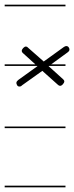

<svg xmlns="http://www.w3.org/2000/svg" viewBox="-20 -562 317 821"><path d="M260 -280H189L188 -279L250 -223Q255 -219 255 -213Q255 -209 249 -202Q243 -195 237 -195Q232 -195 227 -200L161 -259L74 -197Q70 -192 63 -192Q56 -192 53 -198Q50 -204 50 -207Q50 -212 53 -215L58 -220L140 -279L139 -280H0V-287H131L78 -335Q73 -339 73 -344Q73 -350 79 -356.5Q85 -363 91 -363Q96 -363 100 -358L167 -299L253 -361Q259 -365 263 -365Q270 -365 273.5 -360Q277 -355 277 -351Q277 -346 274.5 -343Q272 -340 269 -338L199 -287H260ZM260 -14H0V-21H260ZM260 -535H0V-542H260ZM260 239H0V232H260Z"/></svg>

Font: Gruenewald VA 1. Klasse
Style: Regular
Weight: 400
Designer: Peter Wiegel
Foundry: Peter Wiegel, nach dem Schriftentwurf von Dr. H. Gr¸newald
Version: Version 0.007